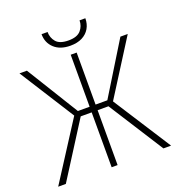

<svg xmlns="http://www.w3.org/2000/svg" viewBox="-154 -1013 1061 1140"><g transform="rotate(-20 376.0 -442.5)"><path d="M263.7 -346.7 32.7 -710.9H79.6L282.2 -382.3H373L370.6 -346.7ZM288.6 -349.1 66.9 0H18.6L265.1 -383.8ZM394 -710.9V0H356.4V-710.9ZM716.8 -710.9 486.3 -346.7H379.4L377.9 -382.3H468.3L670.4 -710.9ZM683.6 0 460.9 -349.1 485.4 -383.8 731.9 0ZM475.6 -884.8H512.2Q512.2 -848.6 495.8 -820.8Q479.5 -793 448.7 -777.3Q418 -761.7 374.5 -761.7Q309.6 -761.7 272.5 -796.1Q235.4 -830.6 235.4 -884.8H273.4Q273.4 -848.1 296.1 -821.5Q318.8 -794.9 374.5 -794.9Q428.7 -794.9 452.1 -821.8Q475.6 -848.6 475.6 -884.8Z"/></g></svg>

Font: Roboto Condensed ExtraLight
Style: Regular
Weight: 250
Designer: Christian Robertson
Foundry: Google
Version: Version 3.008; 2023